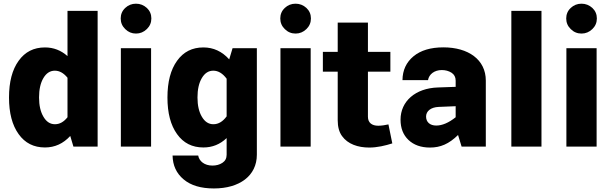

<svg xmlns="http://www.w3.org/2000/svg" viewBox="-20 -810 3377 1061"><path d="M29.8 -271C29.8 -185.5 47.4 -118.2 83 -68.8C118.2 -19.5 166.5 4.9 228.5 4.9C282.7 4.9 329.1 -16.1 368.2 -58.6L385.7 0H519.5V-750H353V-500C317.4 -531.7 275.9 -547.9 228.5 -547.9C166.5 -547.9 118.2 -523.4 83 -474.1C47.4 -424.8 29.8 -357.4 29.8 -271ZM195.8 -271.5C195.8 -315.4 203.6 -351.1 219.7 -378.4C235.8 -405.8 256.8 -419.4 283.2 -419.4C308.6 -419.4 332 -406.2 353 -380.4V-162.1C332.5 -136.2 309.6 -123.5 283.7 -123.5C257.3 -123.5 236.3 -137.2 220.2 -164.6C204.1 -191.4 195.8 -227.1 195.8 -271.5Z M647 -708C647 -685.1 655.3 -665.5 671.9 -649.4C688.5 -632.8 708.5 -624.5 731.4 -624.5C754.4 -624.5 774.4 -632.8 791.5 -649.4C808.1 -665.5 816.4 -685.1 816.4 -708C816.4 -731 808.1 -750.5 791.5 -766.1C774.4 -781.7 754.4 -789.6 731.4 -789.6C708.5 -789.6 688.5 -781.7 671.9 -766.1C655.3 -750.5 647 -731 647 -708ZM647.9 0H814.9V-543.5H647.9Z M905.3 -271C905.3 -185.5 922.9 -118.2 958.5 -68.8C993.7 -19.5 1042 4.9 1104 4.9C1153.3 4.9 1195.8 -12.2 1232.4 -46.9V44.9C1232.4 64.9 1224.6 79.6 1209 89.8C1193.4 100.1 1174.8 105 1153.8 105C1110.4 105 1080.6 81.1 1075.2 49.3H933.6C934.6 104.5 955.1 148.4 995.1 181.6C1034.7 214.8 1090.3 231.4 1162.1 231.4C1302.7 231.4 1399.4 162.1 1399.4 44.9V-543.5H1265.1L1246.6 -481.9C1207 -525.9 1159.2 -547.9 1104 -547.9C1042 -547.9 993.7 -523.4 958.5 -474.1C922.9 -424.8 905.3 -357.4 905.3 -271ZM1071.3 -271.5C1071.3 -315.4 1079.1 -351.1 1095.2 -378.4C1111.3 -405.8 1132.3 -419.4 1158.7 -419.4C1185.5 -419.4 1210.4 -404.8 1232.4 -375V-167C1211.4 -138.2 1187 -123.5 1159.2 -123.5C1132.8 -123.5 1111.8 -137.2 1095.7 -164.6C1079.6 -191.4 1071.3 -227.1 1071.3 -271.5Z M1528.8 -708C1528.8 -685.1 1537.1 -665.5 1553.7 -649.4C1570.3 -632.8 1590.3 -624.5 1613.3 -624.5C1636.2 -624.5 1656.2 -632.8 1673.3 -649.4C1689.9 -665.5 1698.2 -685.1 1698.2 -708C1698.2 -731 1689.9 -750.5 1673.3 -766.1C1656.2 -781.7 1636.2 -789.6 1613.3 -789.6C1590.3 -789.6 1570.3 -781.7 1553.7 -766.1C1537.1 -750.5 1528.8 -731 1528.8 -708ZM1529.8 0H1696.8V-543.5H1529.8Z M2126.5 -122.6C2110.4 -118.7 2087.4 -115.2 2070.3 -115.2C2035.6 -115.2 2013.2 -131.3 2013.2 -165V-414.1H2137.2V-523.4H2013.2V-685.1H1846.2V-523.4H1764.2V-414.1H1846.2V-145.5C1846.2 -109.4 1854 -80.1 1870.1 -58.1C1901.9 -13.7 1958 5.4 2020.5 5.4C2064.9 5.4 2109.4 -5.4 2147.9 -17.6Z M2664.6 -364.7C2664.6 -481 2567.4 -548.3 2430.2 -548.3C2359.9 -548.3 2304.7 -531.7 2265.1 -499C2225.1 -465.8 2204.6 -421.9 2204.1 -367.2H2345.2C2350.6 -399.9 2380.9 -422.9 2421.4 -422.9C2441.4 -422.9 2459.5 -418 2475.1 -408.2C2490.2 -398.4 2498 -383.8 2498 -364.7V-330.1L2400.4 -326.7C2275.4 -322.8 2193.4 -250 2193.4 -148.9C2193.4 -101.6 2208 -64.5 2237.3 -36.6C2266.6 -8.8 2306.2 5.4 2356 5.4C2414.1 5.4 2460.9 -14.6 2511.2 -64L2530.8 0H2664.6ZM2334.5 -166C2334.5 -195.8 2360.8 -217.3 2403.8 -219.2L2498 -223.1V-162.1C2459.5 -131.3 2423.3 -116.2 2390.6 -116.2C2356 -116.2 2334.5 -135.3 2334.5 -166Z M2972.2 -750H2805.7V0H2972.2Z M3108.9 -708C3108.9 -685.1 3117.2 -665.5 3133.8 -649.4C3150.4 -632.8 3170.4 -624.5 3193.4 -624.5C3216.3 -624.5 3236.3 -632.8 3253.4 -649.4C3270 -665.5 3278.3 -685.1 3278.3 -708C3278.3 -731 3270 -750.5 3253.4 -766.1C3236.3 -781.7 3216.3 -789.6 3193.4 -789.6C3170.4 -789.6 3150.4 -781.7 3133.8 -766.1C3117.2 -750.5 3108.9 -731 3108.9 -708ZM3109.9 0H3276.9V-543.5H3109.9Z"/></svg>

Font: Estedad ExtraBold
Style: Regular
Weight: 800
Designer: Amin Abedi
Version: Version 7.3